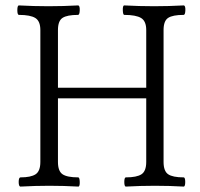

<svg xmlns="http://www.w3.org/2000/svg" viewBox="-20 -686 740 709"><path d="M56 3Q49 3 49 -14Q49 -31 56 -31Q94 -31 111.5 -42.5Q129 -54 129 -88V-575Q129 -608 110.5 -619.5Q92 -631 50 -631Q44 -631 44 -648.5Q44 -666 50 -666Q104 -663 159 -663Q214 -663 268 -666Q275 -666 274.5 -648.5Q274 -631 268 -631Q228 -631 211 -620Q194 -609 194 -575V-362H520V-575Q520 -608 501 -619.5Q482 -631 439 -631Q434 -631 433.5 -648.5Q433 -666 439 -666Q494 -663 549 -663Q604 -663 658 -666Q665 -666 664.5 -648.5Q664 -631 658 -631Q618 -631 601 -620Q584 -609 584 -575V-88Q584 -54 601 -42.5Q618 -31 658 -31Q664 -31 664 -14Q664 3 658 3Q606 0 552 0Q499 0 445 3Q439 3 439 -14Q439 -31 445 -31Q485 -31 502.5 -42.5Q520 -54 520 -88V-323H194V-88Q194 -54 211 -42.5Q228 -31 269 -31Q274 -31 274.5 -14Q275 3 269 3Q215 0 162 0Q110 0 56 3Z"/></svg>

Font: Junicode Cond Light
Style: Regular
Weight: 300
Width: 3
Designer: Peter S. Baker
Version: Version 2.201